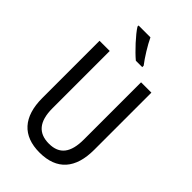

<svg xmlns="http://www.w3.org/2000/svg" viewBox="-280 -1039 1144 1144"><g transform="rotate(45 292.5 -466.5)"><path d="M274 -943H174V-934C199 -893 269 -818 311 -783H365V-795C336 -832 295 -898 274 -943ZM511 -232V-714H424V-232C424 -121 383 -67 294 -67C206 -67 160 -119 160 -231V-714H74V-232C74 -73 150 10 292 10C438 10 511 -75 511 -232Z"/></g></svg>

Font: Noto Sans Khmer Condensed
Style: Regular
Weight: 400
Width: 3
Designer: Danh Hong and the Monotype Design Team
Foundry: Monotype Imaging Inc.
Version: Version 2.004